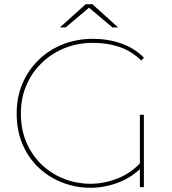

<svg xmlns="http://www.w3.org/2000/svg" viewBox="-20 -887 814 910"><path d="M408 3Q342 3 280 -20Q218 -43 168 -88Q118 -133 88.5 -199Q59 -265 59 -350Q59 -426 86 -490Q113 -554 162 -602Q211 -650 277 -676.5Q343 -703 421 -703Q492 -703 554.5 -681Q617 -659 662 -614L650 -600Q602 -646 544.5 -665Q487 -684 421 -684Q348 -684 285.5 -658.5Q223 -633 176.5 -587.5Q130 -542 104.5 -481.5Q79 -421 79 -350Q79 -271 106.5 -209Q134 -147 180.5 -104Q227 -61 286 -38.5Q345 -16 408 -16Q473 -16 537 -41Q601 -66 650 -120L657 -99Q607 -47 541.5 -22Q476 3 408 3ZM643 0V-96V-100V-343H662V0ZM264 -757 386 -867H418L540 -757H513L399 -853H405L291 -757Z"/></svg>

Font: Montserrat Alternates Thin
Style: Regular
Weight: 100
Designer: Julieta Ulanovsky
Foundry: Julieta Ulanovsky
Version: Version 9.000